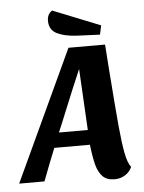

<svg xmlns="http://www.w3.org/2000/svg" viewBox="-103 -900 723 967"><g transform="rotate(-5 259.0 -417.0)"><path d="M437 20Q398 20 377 -1.5Q356 -23 346 -60Q336 -97 328 -164H148Q116 -85 84 0H-44L263 -660H448L457 -534Q472 -333 480 -246.5Q488 -160 498 -108Q508 -56 525 -35Q515 -11 491.5 4.5Q468 20 437 20ZM217 -333Q208 -311 198.5 -287.5Q189 -264 178 -239H324L307 -549Q268 -458 217 -333ZM172 -804Q172 -821 178 -833Q184 -845 197 -854L437 -758L427 -712L310 -717Q249 -720 210.5 -739Q172 -758 172 -804Z"/></g></svg>

Font: Sansita
Style: Bold Italic
Weight: 700
Italic angle: -11°
Designer: Pablo Cosgaya
Foundry: Omnibus-Type
Version: Version 1.006